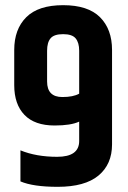

<svg xmlns="http://www.w3.org/2000/svg" viewBox="-20 -717 495 742"><path d="M35 -524Q35 -604 81.5 -650.5Q128 -697 224 -697Q320 -697 366.5 -650.5Q413 -604 413 -524V-159Q413 -82 360.5 -38.5Q308 5 203 5Q108 5 59 -16V-136Q120 -111 201 -111Q286 -111 286 -172V-247Q254 -232 191 -232Q114 -232 74.5 -273Q35 -314 35 -388ZM286 -521Q286 -552 272.5 -568.5Q259 -585 224 -585Q189 -585 175.5 -569Q162 -553 162 -521V-402Q162 -342 221 -342Q263 -342 286 -355Z"/></svg>

Font: Khand ExtraBold
Style: Regular
Weight: 800
Designer: Sanchit Sawaria and Jyotish Sonowal (Devanagari), Satya Rajpurohit (Latin)
Foundry: Indian Type Foundry
Version: Version 2.000;PS 1.0;hotconv 1.0.79;makeotf.lib2.5.61930